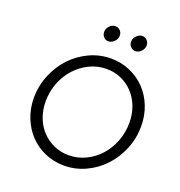

<svg xmlns="http://www.w3.org/2000/svg" viewBox="-159 -1042 1113 1187"><g transform="rotate(20 397.5 -448.5)"><path d="M75 0ZM759 -380Q759 -301 729.5 -229.5Q700 -158 650.5 -105Q601 -52 534 -20.5Q467 11 392 11Q325 11 266.5 -14.5Q208 -40 166 -84Q124 -128 99.5 -189Q75 -250 75 -320Q75 -399 104.5 -470.5Q134 -542 183.5 -595Q233 -648 300 -679.5Q367 -711 442 -711Q510 -711 568 -685.5Q626 -660 668.5 -616Q711 -572 735 -511Q759 -450 759 -380ZM683 -376Q683 -433 664.5 -481.5Q646 -530 613 -565.5Q580 -601 535 -621Q490 -641 438 -641Q379 -641 326.5 -615.5Q274 -590 235 -547Q196 -504 173.5 -446.5Q151 -389 151 -324Q151 -268 169.5 -219Q188 -170 221 -135Q254 -100 299 -79.5Q344 -59 397 -59Q456 -59 508 -84Q560 -109 599 -152Q638 -195 660.5 -253Q683 -311 683 -376ZM387 -805Q369 -805 356.5 -818.5Q344 -832 344 -851Q344 -873 360.5 -890.5Q377 -908 399 -908Q417 -908 430 -894.5Q443 -881 443 -862Q443 -840 426 -822.5Q409 -805 387 -805ZM565 -805Q547 -805 534 -818.5Q521 -832 521 -851Q521 -873 538 -890.5Q555 -908 576 -908Q594 -908 607 -894.5Q620 -881 620 -862Q620 -840 603.5 -822.5Q587 -805 565 -805Z"/></g></svg>

Font: Red Hat Text
Style: Italic
Weight: 400
Italic angle: -12°
Designer: Pentagram / MCKL
Foundry: Pentagram / MCKL
Version: Version 1.005; Red Hat Text Italic